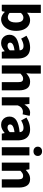

<svg xmlns="http://www.w3.org/2000/svg" viewBox="1315 -2078 775 3445"><g transform="rotate(90 1702.5 -355.5)"><path d="M325.1 12Q291.9 12 258.8 -4.5Q225.6 -21 195.6 -52.9H191.9L179.7 0H64.7V-700.6H211.7V-529.4L208 -453.2Q236.2 -478.6 270.2 -493.4Q304.2 -508.1 339.3 -508.1Q399.4 -508.1 443.1 -476.9Q486.8 -445.7 510.3 -389.4Q533.8 -333.2 533.8 -256.7Q533.8 -171.6 503.9 -111.2Q474 -50.8 426.4 -19.4Q378.8 12 325.1 12ZM290.8 -108.3Q316.5 -108.3 337.5 -123.4Q358.6 -138.4 370.9 -170.7Q383.1 -202.9 383.1 -254.2Q383.1 -298.8 373.7 -328.4Q364.3 -358 345.3 -372.9Q326.3 -387.8 296.9 -387.8Q274.8 -387.8 254.2 -377.5Q233.6 -367.1 211.7 -343.4V-139.7Q231.4 -122.6 252.1 -115.5Q272.7 -108.3 290.8 -108.3Z M751.8 12Q706.5 12 673.2 -8Q640 -27.9 621.7 -61.8Q603.5 -95.7 603.5 -137.6Q603.5 -217.8 669.9 -261.4Q736.4 -305 883.4 -320.5Q881.9 -341.6 873.7 -357.2Q865.4 -372.9 848.5 -381.5Q831.5 -390.1 804.6 -390.1Q773.7 -390.1 741.7 -379Q709.7 -368 673.4 -347.4L621.3 -443.4Q652.8 -462.6 687 -477.4Q721.2 -492.2 757.8 -500.1Q794.4 -508 833.4 -508Q896.6 -508 940.5 -483.5Q984.3 -459 1007.3 -409.3Q1030.4 -359.6 1030.4 -283.3V0H910.2L899.9 -50.6H895.9Q864.2 -23.2 829.1 -5.6Q794.1 12 751.8 12ZM801.2 -103.3Q826.2 -103.3 845.2 -114.1Q864.3 -124.9 883.4 -144.3V-228.2Q831 -221.3 800.7 -210Q770.4 -198.6 757.5 -183.2Q744.6 -167.8 744.6 -149Q744.6 -125.8 760.2 -114.5Q775.7 -103.3 801.2 -103.3Z M1153.7 0V-700.6H1300.7V-529.4L1294.1 -439.6Q1322.4 -465.4 1359.5 -486.7Q1396.6 -508.1 1447.3 -508.1Q1528.7 -508.1 1564.9 -454.6Q1601.2 -401 1601.2 -308V0H1454.2V-289.2Q1454.2 -342.8 1439.5 -362.9Q1424.9 -382.9 1392.5 -382.9Q1364.8 -382.9 1345.1 -370.4Q1325.4 -358 1300.7 -334.7V0Z M1724.7 0V-496.1H1844.6L1855.2 -409.4H1858.9Q1886.2 -459.2 1924 -483.7Q1961.7 -508.1 1999.8 -508.1Q2020.9 -508.1 2034.8 -505.7Q2048.6 -503.3 2059 -498.1L2030.9 -373.3Q2018.6 -376.3 2008 -377.8Q1997.4 -379.3 1981 -379.3Q1952.9 -379.3 1922.3 -359Q1891.6 -338.7 1871.7 -287.5V0Z M2219.8 12Q2174.5 12 2141.2 -8Q2108 -27.9 2089.7 -61.8Q2071.5 -95.7 2071.5 -137.6Q2071.5 -217.8 2137.9 -261.4Q2204.4 -305 2351.4 -320.5Q2349.9 -341.6 2341.7 -357.2Q2333.4 -372.9 2316.5 -381.5Q2299.5 -390.1 2272.6 -390.1Q2241.7 -390.1 2209.7 -379Q2177.7 -368 2141.4 -347.4L2089.3 -443.4Q2120.8 -462.6 2155 -477.4Q2189.2 -492.2 2225.8 -500.1Q2262.4 -508 2301.4 -508Q2364.6 -508 2408.5 -483.5Q2452.3 -459 2475.3 -409.3Q2498.4 -359.6 2498.4 -283.3V0H2378.2L2367.9 -50.6H2363.9Q2332.2 -23.2 2297.1 -5.6Q2262.1 12 2219.8 12ZM2269.2 -103.3Q2294.2 -103.3 2313.2 -114.1Q2332.3 -124.9 2351.4 -144.3V-228.2Q2299 -221.3 2268.7 -210Q2238.4 -198.6 2225.5 -183.2Q2212.6 -167.8 2212.6 -149Q2212.6 -125.8 2228.2 -114.5Q2243.7 -103.3 2269.2 -103.3Z M2621.6 0V-496H2768.5V0ZM2695 -568.7Q2658.1 -568.7 2635 -589.8Q2611.9 -610.9 2611.9 -645.9Q2611.9 -680.7 2635 -701.7Q2658.1 -722.7 2695 -722.7Q2732.1 -722.7 2755.1 -701.7Q2778.1 -680.7 2778.1 -645.9Q2778.1 -610.9 2755.1 -589.8Q2732.1 -568.7 2695 -568.7Z M2897.7 0V-496.1H3017.6L3028.2 -433.3H3031.9Q3063.3 -463.9 3101.9 -486Q3140.6 -508.1 3191.3 -508.1Q3272.7 -508.1 3308.9 -454.6Q3345.2 -401 3345.2 -308V0H3198.2V-289.2Q3198.2 -342.8 3183.5 -362.9Q3168.9 -382.9 3136.5 -382.9Q3108.8 -382.9 3089.1 -370.4Q3069.4 -358 3044.7 -334.7V0Z"/></g></svg>

Font: Source Sans 3 Variable
Style: Regular
Weight: 200
Designer: Paul D. Hunt
Foundry: Adobe Systems Incorporated
Version: Version 3.026